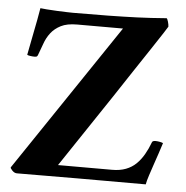

<svg xmlns="http://www.w3.org/2000/svg" viewBox="-49 -714 739 763"><g transform="rotate(5 320.0 -333.0)"><path d="M233 -610Q193 -610 168.5 -597.5Q144 -585 129 -565.5Q114 -546 105.5 -521.5Q97 -497 88 -474Q87 -472 85 -470Q83 -468 75 -468Q67 -468 57.5 -469.5Q48 -471 46 -473Q54 -517 64 -565.5Q74 -614 82 -662Q88 -661 107.5 -659.5Q127 -658 148.5 -657Q170 -656 189 -655.5Q208 -655 213 -655L353 -656Q416 -657 469 -659Q522 -661 585 -666Q588 -665 591.5 -653Q595 -641 595 -633Q595 -632 578 -606Q561 -580 533.5 -538.5Q506 -497 471 -444.5Q436 -392 400 -337Q314 -209 206 -47H422Q453 -47 476.5 -56Q500 -65 517 -81.5Q534 -98 547 -120.5Q560 -143 570 -170Q572 -176 584 -176Q592 -176 602 -174Q612 -172 614 -170Q608 -150 600 -127Q592 -104 584.5 -81.5Q577 -59 570 -38Q563 -17 560 -1H287Q179 0 46 0Q36 0 27 -9.5Q18 -19 20 -22L416 -610Z"/></g></svg>

Font: Vermiglione
Style: Bold
Weight: 700
Version: Version 1.000